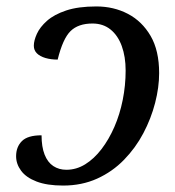

<svg xmlns="http://www.w3.org/2000/svg" viewBox="-20 -566 544 596"><path d="M176 10Q126 10 93.5 -2.5Q61 -15 45.5 -36Q30 -57 30 -81Q30 -110 48 -128Q66 -146 109 -146Q109 -110 118.5 -86Q128 -62 145.5 -50.5Q163 -39 186 -39Q217 -39 244.5 -56Q272 -73 295 -103Q318 -133 335 -172Q352 -211 361 -256Q370 -301 370 -347Q370 -390 358 -423Q346 -456 323 -474.5Q300 -493 267 -493Q223 -493 199 -469.5Q175 -446 159 -381Q138 -381 121 -386Q104 -391 94.5 -400.5Q85 -410 85 -424Q85 -440 94.5 -461Q104 -482 126 -501.5Q148 -521 185.5 -533.5Q223 -546 279 -546Q333 -546 377 -523Q421 -500 447.5 -454.5Q474 -409 474 -339Q474 -295 461.5 -246.5Q449 -198 425 -152.5Q401 -107 365 -70Q329 -33 281.5 -11.5Q234 10 176 10Z"/></svg>

Font: Noto Serif
Style: Italic
Weight: 400
Italic angle: -12°
Designer: Monotype Design Team
Foundry: Monotype Imaging Inc.
Version: Version 2.013